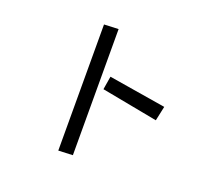

<svg xmlns="http://www.w3.org/2000/svg" viewBox="-134 -933 1268 1155"><g transform="rotate(20 500.0 -355.5)"><path d="M345 -757 437 -761 438 46 346 50ZM489 -475 855 -415 835 -322 475 -390Z"/></g></svg>

Font: Stick
Style: Regular
Weight: 400
Designer: Fontworks Inc.
Foundry: Fontworks Inc.
Version: Version 1.100